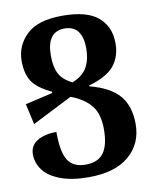

<svg xmlns="http://www.w3.org/2000/svg" viewBox="-83 -787 695 860"><g transform="rotate(-10 264.5 -356.5)"><path d="M499 -189Q499 -99 435 -44.5Q371 10 252 10Q174 10 122 -10Q70 -30 46 -62.5Q22 -95 22 -133Q22 -175 56.5 -195Q91 -215 143 -215Q143 -125 166.5 -86.5Q190 -48 248 -48Q304 -48 329.5 -83Q355 -118 355 -191Q355 -259 325 -297Q295 -335 233 -359L51 -267L30 -361L155 -390V-396Q93 -425 69 -460Q45 -495 45 -555Q45 -624 96 -673.5Q147 -723 260 -723Q372 -723 422.5 -679Q473 -635 473 -561Q473 -500 440 -459Q407 -418 323 -394V-391Q418 -366 458.5 -317.5Q499 -269 499 -189ZM253 -421Q302 -441 321 -476Q340 -511 340 -561Q340 -611 320 -638Q300 -665 259 -665Q178 -665 178 -555Q178 -505 194 -473.5Q210 -442 253 -421Z"/></g></svg>

Font: Noto Serif Armenian SmBold Cond
Style: Regular
Weight: 600
Width: 3
Designer: Monotype Design team
Foundry: Monotype Imaging Inc.
Version: Version 1.000